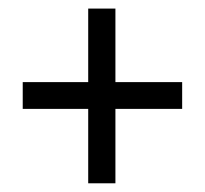

<svg xmlns="http://www.w3.org/2000/svg" viewBox="-20 -506 471 441"><path d="M32.2 -255.9V-317.4H182.6V-486.3H245.1V-317.4H398.4V-255.9H245.1V-85H182.6V-255.9Z"/></svg>

Font: Post No Bills Colombo Medium
Style: Regular
Weight: 500
Designer: Kosala Senevirathne, Siva Puranthara, Lasantha Premarathna, Tharique Azeez
Foundry: Mooniak
Version: Version 1.220 ; ttfautohint (v1.6)